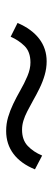

<svg xmlns="http://www.w3.org/2000/svg" viewBox="212 -604 175 640"><g transform="rotate(-90 300.0 -283.5)"><path d="M416 -216Q393 -216 370.5 -222.5Q348 -229 326.5 -239.5Q305 -250 284 -262Q266 -272 249.5 -280.5Q233 -289 218 -293.5Q203 -298 188 -298Q154 -298 134 -279Q114 -260 102 -231L56 -255Q75 -302 107.5 -326.5Q140 -351 184 -351Q208 -351 230 -344.5Q252 -338 274 -327.5Q296 -317 317 -305Q343 -290 367 -280Q391 -270 412 -270Q448 -270 467.5 -290Q487 -310 498 -336L544 -313Q524 -266 491.5 -241Q459 -216 416 -216Z"/></g></svg>

Font: Nunito Sans 6pt Light
Style: Regular
Weight: 300
Version: Version 3.101;gftools[0.9.27]